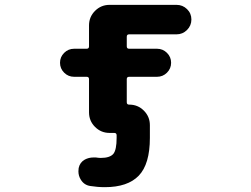

<svg xmlns="http://www.w3.org/2000/svg" viewBox="-20 -567 1040 795"><path d="M414.1 208Q383.8 208 353.5 203.1Q328.1 199.2 314.5 176.8Q304.7 161.1 304.7 142.6Q304.7 135.7 305.7 128.9Q310.5 105.5 331.1 93.8Q347.7 85 367.2 85Q372.1 85 377 85Q387.7 86.9 397.5 86.9Q434.6 86.9 449.2 70.3Q462.9 53.7 462.9 3.9V-6.8Q462.9 -16.6 453.1 -16.6H433.6Q398.4 -16.6 373.5 -41.5Q348.6 -66.4 348.6 -101.6V-239.3Q348.6 -249 338.9 -249H287.1Q262.7 -249 245.6 -266.1Q228.5 -283.2 228.5 -307.1Q228.5 -331.1 245.6 -348.1Q262.7 -365.2 287.1 -365.2H338.9Q348.6 -365.2 348.6 -375V-461.9Q348.6 -497.1 373.5 -522Q398.4 -546.9 433.6 -546.9H710.9Q736.3 -546.9 754.4 -529.3Q772.5 -511.7 772.5 -486.3Q772.5 -460.9 754.4 -442.9Q736.3 -424.8 710.9 -424.8H514.6Q504.9 -424.8 504.9 -415V-375Q504.9 -365.2 514.6 -365.2H629.9Q654.3 -365.2 671.4 -348.1Q688.5 -331.1 688.5 -307.1Q688.5 -283.2 671.4 -266.1Q654.3 -249 629.9 -249H514.6Q504.9 -249 504.9 -239.3V-143.6Q504.9 -133.8 514.6 -133.8H515.6Q550.8 -133.8 575.7 -108.9Q600.6 -84 600.6 -48.8V3.9Q600.6 112.3 554.7 160.2Q508.8 208 414.1 208Z"/></svg>

Font: Rounded-X Mgen+ 1m bold
Style: Bold
Weight: 700
Designer: [Source Han Sans]
Ryoko NISHIZUKA  (kana & ideographs); Paul D. Hunt (Latin, Greek & Cyrillic); Wenlong ZHANG  (bopomofo
Version: Version 1.059.20150602